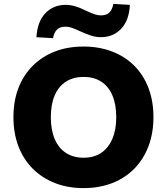

<svg xmlns="http://www.w3.org/2000/svg" viewBox="-20 -955 857 986"><path d="M409 11Q328 11 262 -15Q196 -41 148 -89Q100 -137 74.5 -204Q49 -271 49 -353Q49 -436 74.5 -502.5Q100 -569 148 -617Q196 -665 262 -690.5Q328 -716 409 -716Q489 -716 555.5 -690.5Q622 -665 669.5 -617.5Q717 -570 742.5 -503Q768 -436 768 -354Q768 -271 742.5 -204Q717 -137 669.5 -88.5Q622 -40 555.5 -14.5Q489 11 409 11ZM409 -145Q462 -145 499 -169.5Q536 -194 556.5 -241Q577 -288 577 -353Q577 -419 557 -465.5Q537 -512 499.5 -536Q462 -560 409 -560Q357 -560 319 -536Q281 -512 261 -465.5Q241 -419 241 -353Q241 -288 261 -241Q281 -194 319 -169.5Q357 -145 409 -145ZM252 -759 167 -764Q172 -844 213 -887Q254 -930 317 -930Q342 -930 367 -922.5Q392 -915 422 -900Q449 -887 466.5 -881.5Q484 -876 498 -876Q527 -876 542 -891Q557 -906 562 -935L647 -930Q643 -850 602 -807Q561 -764 498 -764Q472 -764 446.5 -772.5Q421 -781 390 -795Q365 -807 348.5 -812.5Q332 -818 316 -818Q288 -818 273 -803.5Q258 -789 252 -759Z"/></svg>

Font: Nunito Sans 11pt Black
Style: Regular
Weight: 900
Version: Version 3.101;gftools[0.9.27]